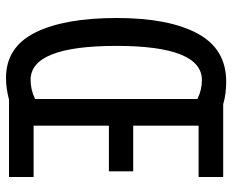

<svg xmlns="http://www.w3.org/2000/svg" viewBox="-87 -677 774 640"><g transform="rotate(90 300.0 -357.0)"><path d="M40 -359Q40 -532 91.5 -628Q143 -724 252 -724Q294 -724 327 -714H570V-632H399V-414H551V-333H399V-82H570V0H312Q275 10 240 10Q137 10 88.5 -87.5Q40 -185 40 -359ZM310 -87V-628Q280 -643 247 -643Q133 -643 133 -358Q133 -72 246 -72Q280 -72 310 -87Z"/></g></svg>

Font: Noto Sans Mono UI
Style: Regular
Weight: 400
Monospace: yes
Designer: Monotype Design team
Foundry: Monotype Imaging Inc.
Version: Version 1.000